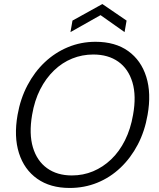

<svg xmlns="http://www.w3.org/2000/svg" viewBox="-20 -919 788 951"><path d="M325 12Q229 12 164.5 -33.5Q100 -79 74 -160.5Q48 -242 67 -350Q81 -430 116 -496.5Q151 -563 202 -611Q253 -659 317 -685.5Q381 -712 453 -712Q551 -712 615 -666Q679 -620 704.5 -538.5Q730 -457 711 -350Q697 -269 662.5 -203Q628 -137 577 -88.5Q526 -40 462 -14Q398 12 325 12ZM336 -50Q392 -50 441 -70.5Q490 -91 530.5 -129.5Q571 -168 599 -224Q627 -280 639 -350Q656 -444 636 -511Q616 -578 566 -613.5Q516 -649 442 -649Q387 -649 337.5 -629Q288 -609 247.5 -570Q207 -531 179 -476Q151 -421 139 -350Q123 -256 143 -189Q163 -122 213 -86Q263 -50 336 -50ZM329 -760 339 -817 487 -899 607 -817 597 -760 478 -844Z"/></svg>

Font: DM Sans 9pt Light
Style: Italic
Weight: 300
Italic angle: -10°
Version: Version 4.004;gftools[0.9.30]